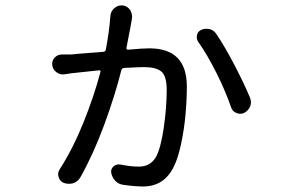

<svg xmlns="http://www.w3.org/2000/svg" viewBox="-20 -633 1040 699"><path d="M381.8 -574.2Q382.8 -591.8 396.5 -603.5Q408.2 -613.3 421.9 -613.3Q424.8 -613.3 426.8 -613.3Q442.4 -611.3 453.1 -597.7Q460.9 -585.9 460.9 -571.3Q460.9 -562.5 440.4 -459Q439.5 -456.1 441.4 -454.1Q443.4 -452.1 446.3 -452.1Q499 -457 523.4 -457Q660.2 -457 660.2 -318.4Q660.2 -268.6 655.3 -214.8Q650.4 -161.1 639.2 -108.9Q627.9 -56.6 613.3 -27.3Q578.1 45.9 501 45.9Q471.7 45.9 429.7 40Q412.1 38.1 399.9 25.4Q387.7 12.7 384.8 -4.9Q382.8 -17.6 393.1 -26.9Q403.3 -36.1 417 -34.2Q456.1 -26.4 485.4 -26.4Q527.3 -26.4 547.9 -61.5Q565.4 -93.8 576.2 -168Q586.9 -242.2 586.9 -305.7Q586.9 -356.4 567.4 -372.6Q547.9 -388.7 503.9 -388.7Q487.3 -388.7 431.6 -385.7Q423.8 -384.8 421.9 -377.9Q398.4 -284.2 358.9 -177.2Q319.3 -70.3 272.5 12.7Q263.7 28.3 246.1 34.2Q238.3 36.1 230.5 36.1Q221.7 36.1 212.9 33.2Q198.2 27.3 193.4 12.2Q188.5 -2.9 197.3 -16.6Q246.1 -92.8 284.7 -189Q323.2 -285.2 345.7 -371.1Q346.7 -373 345.2 -375.5Q343.8 -377.9 340.8 -377Q241.2 -366.2 239.3 -366.2Q231.4 -365.2 213.9 -362.3Q198.2 -360.4 185.5 -370.1Q169.9 -381.8 169.9 -400.4Q169.9 -413.1 178.7 -422.9Q189.5 -434.6 205.1 -434.6Q221.7 -434.6 238.3 -434.6Q241.2 -435.5 356.4 -444.3Q364.3 -445.3 365.2 -452.1Q377.9 -518.6 381.8 -574.2ZM701.2 -481.4Q696.3 -489.3 696.3 -498Q696.3 -502 697.3 -505.9Q700.2 -518.6 712.9 -524.4Q721.7 -528.3 730.5 -528.3Q736.3 -528.3 742.2 -527.3Q757.8 -523.4 766.6 -510.7Q797.9 -464.8 833 -397.5Q868.2 -330.1 890.6 -276.4Q893.6 -268.6 893.6 -260.7Q893.6 -252.9 890.6 -245.1Q883.8 -229.5 868.2 -221.7Q861.3 -218.8 854.5 -218.8Q847.7 -218.8 840.8 -221.7Q826.2 -227.5 821.3 -242.2Q801.8 -299.8 768.1 -367.2Q734.4 -434.6 701.2 -481.4Z"/></svg>

Font: Gen Jyuu Gothic Regular
Style: Regular
Weight: 400
Designer: [Source Han Sans]
Ryoko NISHIZUKA  (kana & ideographs); Paul D. Hunt (Latin, Greek & Cyrillic); Wenlong ZHANG  (bopomofo
Version: Version 1.002.20150607